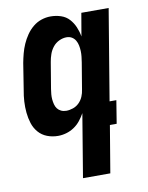

<svg xmlns="http://www.w3.org/2000/svg" viewBox="-84 -589 668 865"><g transform="rotate(-10 250.0 -156.5)"><path d="M204 -97Q219 -97 235 -102.5Q251 -108 263 -120Q275 -132 281.5 -147.5Q288 -163 290 -179L310 -299Q312 -312 313.5 -325Q315 -338 314.5 -351Q314 -364 311.5 -376.5Q309 -389 303 -399.5Q297 -410 286.5 -416.5Q276 -423 262 -423Q245 -423 228 -415Q211 -407 199.5 -392.5Q188 -378 182 -361Q176 -344 173 -326L153 -206Q151 -194 150 -182Q149 -170 150 -158.5Q151 -147 154 -135.5Q157 -124 163.5 -115.5Q170 -107 180.5 -102Q191 -97 204 -97ZM225 215 273 -74Q263 -56 250.5 -40.5Q238 -25 221.5 -14Q205 -3 186 2.5Q167 8 148 8Q122 8 98.5 -1Q75 -10 59 -28.5Q43 -47 35.5 -70.5Q28 -94 25.5 -119.5Q23 -145 24.5 -171Q26 -197 31 -223L50 -343Q54 -364 59.5 -385Q65 -406 74 -426.5Q83 -447 96 -466Q109 -485 126.5 -499.5Q144 -514 165 -521Q186 -528 207 -528Q232 -528 254.5 -520.5Q277 -513 292 -496.5Q307 -480 316 -459Q325 -438 329 -415L347 -520H472L403 -105H434L417 0H386L350 215Z"/></g></svg>

Font: Iosevka Extrabold
Style: Italic
Weight: 800
Italic angle: -9°
Monospace: yes
Designer: Belleve Invis
Foundry: Belleve Invis
Version: Version 32.5.0; ttfautohint (v1.8.4)